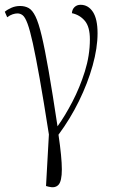

<svg xmlns="http://www.w3.org/2000/svg" viewBox="-36 -564 473 801"><path d="M167 215 156 212 168 -3Q146 -144 129.5 -236.5Q113 -329 101 -383.5Q89 -438 79 -465Q69 -492 59 -500Q49 -508 37 -508Q28 -508 17 -504.5Q6 -501 -6 -492L-16 -515Q-4 -525 12.5 -532Q29 -539 48 -539Q68 -539 83.5 -530.5Q99 -522 112 -495.5Q125 -469 138 -414.5Q151 -360 167 -268Q183 -176 204 -37Q235 -80 266 -139.5Q297 -199 318 -266Q339 -333 339 -400Q339 -452 318 -477Q297 -502 264 -509Q265 -525 275 -534.5Q285 -544 300 -544Q332 -544 351.5 -514.5Q371 -485 371 -425Q371 -364 350.5 -290.5Q330 -217 293.5 -142.5Q257 -68 208 -2Q222 93 222 142.5Q222 192 208 207Q194 222 167 215Z"/></svg>

Font: Noto Serif Condensed ExtraLight
Style: Regular
Weight: 200
Width: 3
Designer: Monotype Design Team
Foundry: Monotype Imaging Inc.
Version: Version 2.013; ttfautohint (v1.8.4.7-5d5b)